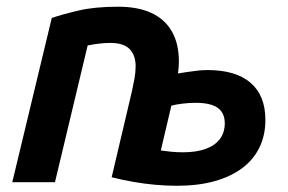

<svg xmlns="http://www.w3.org/2000/svg" viewBox="-20 -556 878 586"><path d="M519.8 11Q487.5 11 454.2 8Q421 5 387.6 -0.8Q354.2 -6.5 320.8 -15L383 -279Q387 -297.2 390.4 -316.1Q393.8 -335 394 -352.8Q394.2 -386.5 376 -405.8Q357.8 -425 316.8 -425Q300 -425 282.4 -422.9Q264.8 -420.8 247.5 -417.2L147.8 0H17.5L138 -501.2Q173 -513 221.4 -524.2Q269.8 -535.5 340.8 -535.5Q400.2 -535.5 441.4 -516.8Q482.5 -498 504.2 -460.6Q526 -423.2 526 -367.5Q526 -358.2 525.2 -349.8Q524.5 -341.2 523.2 -331.8Q536.8 -334 552.2 -336.4Q567.8 -338.8 583.9 -340.5Q600 -342.2 613.2 -342.2Q699.8 -342.2 744.9 -303.2Q790 -264.2 790 -190Q790 -143.5 772 -106.2Q754 -69 719.4 -43Q684.8 -17 634.8 -3Q584.8 11 519.8 11ZM538.2 -91.2Q578.8 -91.2 607.2 -101.4Q635.8 -111.5 650.9 -131.4Q666 -151.2 666 -180Q666 -211.2 644.5 -226.8Q623 -242.2 577.2 -242.2Q556.8 -242.2 536.1 -239.6Q515.5 -237 503 -233.5L470.8 -96.8Q484.8 -94.8 501.4 -93Q518 -91.2 538.2 -91.2Z"/></svg>

Font: Ubuntu Sans
Style: Italic
Weight: 400
Italic angle: -13.5°
Designer: Dalton Maag Ltd
Foundry: Dalton Maag Ltd
Version: Version 1.006